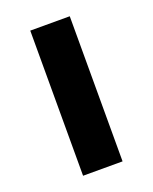

<svg xmlns="http://www.w3.org/2000/svg" viewBox="-100 -544 480 603"><g transform="rotate(-20 140.0 -242.5)"><path d="M74 -485H206V0H74Z"/></g></svg>

Font: Niramit
Style: Bold
Weight: 700
Designer: Katatrad Aksorn Co.,Ltd.
Foundry: Cadson Demak Co.,Ltd.
Version: Version 1.001; ttfautohint (v1.6)